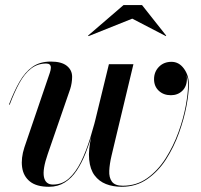

<svg xmlns="http://www.w3.org/2000/svg" viewBox="-20 -706 772 736"><path d="M446.5 10Q413 10 386.2 -0.5Q359.5 -11 342.5 -33.8Q325.5 -56.5 321.8 -94.2Q318 -132 331 -187L397.5 -460H491.5L422.5 -172Q415 -140.5 407.5 -109Q400 -77.5 398.8 -51.5Q397.5 -25.5 409 -9.8Q420.5 6 451 6Q503.5 6 544.5 -23.2Q585.5 -52.5 615 -99Q644.5 -145.5 663.8 -198.5Q683 -251.5 692 -300.2Q701 -349 701 -382Q701 -416 682.5 -441.2Q664 -466.5 637.5 -466.5V-468Q656.5 -468 669.8 -457.8Q683 -447.5 689.8 -433Q696.5 -418.5 696.5 -405Q696.5 -375 679 -358Q661.5 -341 635 -341Q607 -341 588.8 -358Q570.5 -375 570.5 -402.5Q570.5 -430.5 589.2 -449.8Q608 -469 637.5 -469Q666 -469 685 -443Q704 -417 704 -382Q704 -349 694.8 -299.5Q685.5 -250 666.2 -196.5Q647 -143 617 -96Q587 -49 544.5 -19.5Q502 10 446.5 10ZM167.5 10Q120 10 94.8 -10.2Q69.5 -30.5 64.8 -65Q60 -99.5 73.5 -141L171 -427Q172.5 -431.5 173.8 -437Q175 -442.5 175 -446.5Q175 -462.5 157 -462.5Q124 -462.5 99 -443Q74 -423.5 54.8 -388.5Q35.5 -353.5 17 -304.5L14.5 -305.5Q33.5 -355.5 54.5 -392.2Q75.5 -429 104 -449.5Q132.5 -470 175 -470Q215.5 -470 236 -453.8Q256.5 -437.5 256.5 -411.5Q256.5 -400.5 254.5 -387.8Q252.5 -375 249 -364.5L163 -115.5Q142.5 -56.5 148.5 -27.5Q154.5 1.5 183 1.5Q218 1.5 244 -21.8Q270 -45 290 -85.2Q310 -125.5 326 -177.5Q342 -229.5 356 -287H358.5Q348 -243 335.8 -200.2Q323.5 -157.5 308.5 -119.5Q293.5 -81.5 274 -52.2Q254.5 -23 228.2 -6.5Q202 10 167.5 10ZM319.5 -567.5 317.5 -569.5 453.5 -686.5H524.5L617 -569.5L616 -567.5L487 -634.5Z"/></svg>

Font: Bodoni Moda 72pt Medium
Style: Italic
Weight: 500
Italic angle: -13°
Designer: Owen Earl
Foundry: indestructible type
Version: Version 2.004